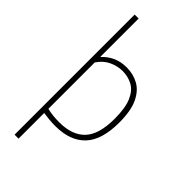

<svg xmlns="http://www.w3.org/2000/svg" viewBox="-313 -875 1162 1162"><g transform="rotate(45 268.0 -294.0)"><path d="M85 220V-808H119V-481.5H122Q147.5 -510.5 186.8 -529.2Q226 -548 277.5 -548Q333.5 -548 379.8 -522.8Q426 -497.5 453.8 -439Q481.5 -380.5 481.5 -280Q481.5 -131 415.2 -61Q349 9 222 9Q195.5 9 168.5 6.5Q141.5 4 119 0.5V220ZM223.5 -24Q333.5 -24 389.5 -83.2Q445.5 -142.5 445.5 -276Q445.5 -369.5 422.8 -421.2Q400 -473 361.5 -494Q323 -515 275 -515Q231 -515 189 -495Q147 -475 119 -432V-35.5Q165 -24 223.5 -24Z"/></g></svg>

Font: Encode Sans Th
Style: Regular
Weight: 100
Designer: Multiple Designers
Foundry: Impallari Type
Version: Version 3.002; ttfautohint (v1.8.3) -l 8 -r 50 -G 200 -x 14 